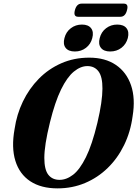

<svg xmlns="http://www.w3.org/2000/svg" viewBox="-20 -1029 758 1059"><path d="M472.5 -711Q560 -711 619 -671Q678 -631 702.8 -558.5Q727.5 -486 711.5 -388.5Q700 -301.5 664.5 -228.8Q629 -156 574 -102.5Q519 -49 448.8 -19.5Q378.5 10 297.5 10Q206.5 10 147 -29.2Q87.5 -68.5 64.8 -142Q42 -215.5 60.5 -317.5Q72 -397.5 106.2 -468.8Q140.5 -540 194 -594.5Q247.5 -649 318 -680Q388.5 -711 472.5 -711ZM308.5 -37Q346.5 -37 383.2 -65.2Q420 -93.5 454 -162Q488 -230.5 517 -351Q531.5 -412.5 538.2 -459.2Q545 -506 545 -540Q545.5 -605.5 523.5 -635Q501.5 -664.5 462 -664.5Q424.5 -664.5 387.5 -634.2Q350.5 -604 317 -535.8Q283.5 -467.5 255.5 -354Q239.5 -289 232 -240.8Q224.5 -192.5 224.5 -158Q224.5 -93.5 246.5 -65.2Q268.5 -37 308.5 -37ZM393 -745Q357.5 -745 342 -765Q326.5 -785 335.5 -819Q344 -853 370.5 -873.2Q397 -893.5 432 -893.5Q467 -893.5 482.5 -873.2Q498 -853 489 -819Q480.5 -785.5 454.2 -765.2Q428 -745 393 -745ZM587.5 -745Q552.5 -745 536.8 -765Q521 -785 530 -819Q538.5 -853 565 -873.2Q591.5 -893.5 626.5 -893.5Q662.5 -893.5 678 -873.2Q693.5 -853 685 -819Q676 -785.5 649.8 -765.2Q623.5 -745 587.5 -745ZM393 -972.5Q402.5 -1009 430 -1009H663Q690.5 -1009 680.5 -973Q671.5 -936.5 644 -936.5H411Q383.5 -936.5 393 -972.5Z"/></svg>

Font: Fraunces 144pt S050
Style: Bold Italic
Weight: 700
Italic angle: -16°
Version: Version 1.000; ttfautohint (v1.8.3)